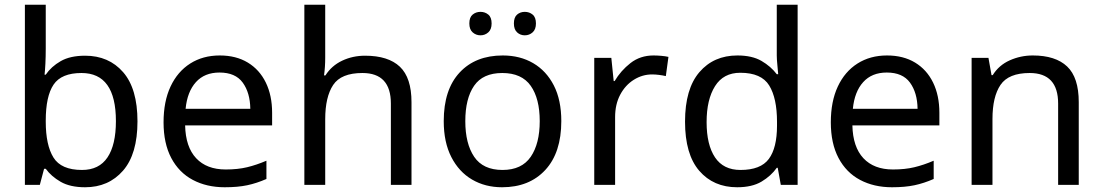

<svg xmlns="http://www.w3.org/2000/svg" viewBox="-20 -780 4652 810"><path d="M173 -575Q173 -541 171.5 -511.5Q170 -482 168 -465H173Q196 -499 236 -522Q276 -545 339 -545Q439 -545 499.5 -475.5Q560 -406 560 -268Q560 -130 499 -60Q438 10 339 10Q276 10 236 -13Q196 -36 173 -68H166L148 0H85V-760H173ZM324 -472Q239 -472 206 -423Q173 -374 173 -271V-267Q173 -168 205.5 -115.5Q238 -63 326 -63Q398 -63 433.5 -116Q469 -169 469 -269Q469 -472 324 -472Z M907 -546Q976 -546 1025.5 -516Q1075 -486 1101.5 -431.5Q1128 -377 1128 -304V-251H761Q763 -160 807.5 -112.5Q852 -65 932 -65Q983 -65 1022.5 -74.5Q1062 -84 1104 -102V-25Q1063 -7 1023 1.5Q983 10 928 10Q852 10 793.5 -21Q735 -52 702.5 -113.5Q670 -175 670 -264Q670 -352 699.5 -415Q729 -478 782.5 -512Q836 -546 907 -546ZM906 -474Q843 -474 806.5 -433.5Q770 -393 763 -321H1036Q1035 -389 1004 -431.5Q973 -474 906 -474Z M1352 -537Q1352 -497 1347 -462H1353Q1379 -503 1423.5 -524Q1468 -545 1520 -545Q1618 -545 1667 -498.5Q1716 -452 1716 -349V0H1629V-343Q1629 -472 1509 -472Q1419 -472 1385.5 -421.5Q1352 -371 1352 -277V0H1264V-760H1352Z M2348 -269Q2348 -136 2280.5 -63Q2213 10 2098 10Q2027 10 1971.5 -22.5Q1916 -55 1884 -117.5Q1852 -180 1852 -269Q1852 -402 1919 -474Q1986 -546 2101 -546Q2174 -546 2229.5 -513.5Q2285 -481 2316.5 -419.5Q2348 -358 2348 -269ZM1943 -269Q1943 -174 1980.5 -118.5Q2018 -63 2100 -63Q2181 -63 2219 -118.5Q2257 -174 2257 -269Q2257 -364 2219 -418Q2181 -472 2099 -472Q2017 -472 1980 -418Q1943 -364 1943 -269ZM1960 -681Q1960 -707 1974 -718.5Q1988 -730 2007 -730Q2026 -730 2040 -718.5Q2054 -707 2054 -681Q2054 -656 2040 -643.5Q2026 -631 2007 -631Q1988 -631 1974 -643.5Q1960 -656 1960 -681ZM2148 -681Q2148 -707 2161.5 -718.5Q2175 -730 2194 -730Q2213 -730 2227 -718.5Q2241 -707 2241 -681Q2241 -656 2227 -643.5Q2213 -631 2194 -631Q2175 -631 2161.5 -643.5Q2148 -656 2148 -681Z M2737 -546Q2752 -546 2769.5 -544.5Q2787 -543 2800 -540L2789 -459Q2776 -462 2760.5 -464Q2745 -466 2731 -466Q2690 -466 2654 -443.5Q2618 -421 2596.5 -380.5Q2575 -340 2575 -286V0H2487V-536H2559L2569 -438H2573Q2599 -482 2640 -514Q2681 -546 2737 -546Z M3090 10Q2990 10 2930 -59.5Q2870 -129 2870 -267Q2870 -405 2930.5 -475.5Q2991 -546 3091 -546Q3153 -546 3192.5 -523Q3232 -500 3257 -467H3263Q3262 -480 3259.5 -505.5Q3257 -531 3257 -546V-760H3345V0H3274L3261 -72H3257Q3233 -38 3193 -14Q3153 10 3090 10ZM3104 -63Q3189 -63 3223.5 -109.5Q3258 -156 3258 -250V-266Q3258 -366 3225 -419.5Q3192 -473 3103 -473Q3032 -473 2996.5 -416.5Q2961 -360 2961 -265Q2961 -169 2996.5 -116Q3032 -63 3104 -63Z M3722 -546Q3791 -546 3840.5 -516Q3890 -486 3916.5 -431.5Q3943 -377 3943 -304V-251H3576Q3578 -160 3622.5 -112.5Q3667 -65 3747 -65Q3798 -65 3837.5 -74.5Q3877 -84 3919 -102V-25Q3878 -7 3838 1.5Q3798 10 3743 10Q3667 10 3608.5 -21Q3550 -52 3517.5 -113.5Q3485 -175 3485 -264Q3485 -352 3514.5 -415Q3544 -478 3597.5 -512Q3651 -546 3722 -546ZM3721 -474Q3658 -474 3621.5 -433.5Q3585 -393 3578 -321H3851Q3850 -389 3819 -431.5Q3788 -474 3721 -474Z M4337 -546Q4433 -546 4482 -499.5Q4531 -453 4531 -349V0H4444V-343Q4444 -472 4324 -472Q4235 -472 4201 -422Q4167 -372 4167 -278V0H4079V-536H4150L4163 -463H4168Q4194 -505 4240 -525.5Q4286 -546 4337 -546Z"/></svg>

Font: Noto Sans Old South Arabian
Style: Regular
Weight: 400
Designer: Monotype Design Team
Foundry: Monotype Imaging Inc.
Version: Version 2.001; ttfautohint (v1.8.4.7-5d5b)